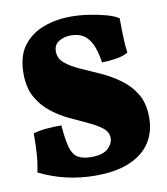

<svg xmlns="http://www.w3.org/2000/svg" viewBox="-79 -752 722 828"><g transform="rotate(-10 282.0 -338.0)"><path d="M274 9Q207 9 145.5 -5.5Q84 -20 28 -48Q37 -89 39.5 -132.5Q42 -176 42 -217Q71 -225 103 -227.5Q135 -230 165 -230Q170 -167 179.5 -133Q189 -99 210.5 -86Q232 -73 269 -73Q320 -73 342.5 -94Q365 -115 365 -140Q365 -166 341.5 -184.5Q318 -203 281.5 -219.5Q245 -236 204 -255.5Q163 -275 126.5 -303.5Q90 -332 66.5 -374Q43 -416 43 -478Q43 -554 77 -599Q111 -644 166.5 -664.5Q222 -685 287 -685Q325 -685 365 -679Q405 -673 439.5 -663.5Q474 -654 493 -641Q493 -598 494.5 -555.5Q496 -513 500 -490Q479 -477 445 -472Q411 -467 385 -467Q377 -521 361.5 -551Q346 -581 324 -593Q302 -605 273 -605Q242 -605 219.5 -591Q197 -577 197 -547Q197 -517 222 -496Q247 -475 286.5 -457.5Q326 -440 370.5 -420Q415 -400 454.5 -371.5Q494 -343 519 -301.5Q544 -260 544 -198Q544 -134 513 -87.5Q482 -41 422 -16Q362 9 274 9Z"/></g></svg>

Font: Vollkorn Black
Style: Regular
Weight: 900
Designer: Friedrich Althausen
Foundry: Friedrich Althausen
Version: Version 5.000